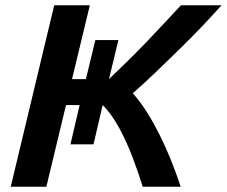

<svg xmlns="http://www.w3.org/2000/svg" viewBox="-20 -713 866 733"><path d="M21 0 187 -693H323L255 -411H308L344 -560H432L396 -411Q433 -446 469 -481.5Q505 -517 539.5 -553Q574 -589 607 -624.5Q640 -660 671 -693H826Q791 -654 751.5 -612.5Q712 -571 669 -529Q626 -487 580.5 -443Q535 -399 487 -357Q517 -323 542 -283Q567 -243 589.5 -198Q612 -153 632 -103.5Q652 -54 670 0H525Q509 -52 486.5 -111.5Q464 -171 435 -224.5Q406 -278 372 -312L337 -162H249L284 -312H232L157 0Z"/></svg>

Font: Ubuntu Sans
Style: Bold Italic
Weight: 700
Italic angle: -13.5°
Designer: Dalton Maag Ltd
Foundry: Dalton Maag Ltd
Version: Version 1.006